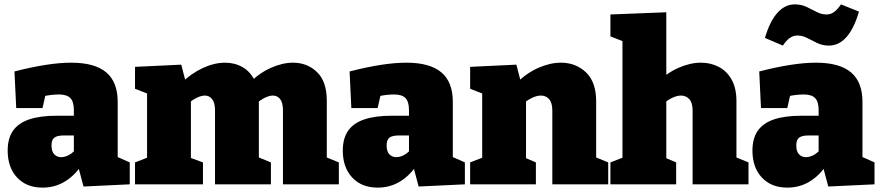

<svg xmlns="http://www.w3.org/2000/svg" viewBox="-20 -841 4013 876"><path d="M517 -97 491 -136 572 -100V0L361 10L336 -84L348 -81Q314 -34 270.5 -9.5Q227 15 174 15Q101 15 58 -31Q15 -77 15 -154Q15 -209 39 -244Q63 -279 112.5 -296Q162 -313 239 -313H327L317 -303V-339Q317 -377 301 -393.5Q285 -410 249 -410Q234 -410 215 -408Q196 -406 175 -401L190 -419L174 -348H54L46 -515Q124 -535 188.5 -545Q253 -555 305 -555Q412 -555 464.5 -511Q517 -467 517 -376ZM215 -178Q215 -150 227.5 -137Q240 -124 259 -124Q275 -124 292 -132.5Q309 -141 323 -157L317 -135V-234L328 -223H272Q241 -223 228 -213Q215 -203 215 -178Z M1144 -470 1116 -461Q1163 -508 1216 -531.5Q1269 -555 1317 -555Q1382 -555 1426.5 -512Q1471 -469 1471 -381V-103L1455 -129L1526 -100V0H1271V-337Q1271 -372 1258.5 -388.5Q1246 -405 1225 -405Q1209 -405 1188.5 -395Q1168 -385 1146 -366L1160 -408Q1161 -400 1161 -395.5Q1161 -391 1161 -389V-103L1145 -129L1216 -100V0H961V-337Q961 -372 948 -388.5Q935 -405 915 -405Q899 -405 879 -395.5Q859 -386 839 -369L851 -394V-99L835 -126L906 -100V0H596V-100L673 -130L651 -103V-436L673 -406L596 -436V-536L807 -546L831 -453L806 -461Q852 -506 905 -530.5Q958 -555 1007 -555Q1051 -555 1087 -534.5Q1123 -514 1144 -470Z M2046 -97 2020 -136 2101 -100V0L1890 10L1865 -84L1877 -81Q1843 -34 1799.5 -9.5Q1756 15 1703 15Q1630 15 1587 -31Q1544 -77 1544 -154Q1544 -209 1568 -244Q1592 -279 1641.5 -296Q1691 -313 1768 -313H1856L1846 -303V-339Q1846 -377 1830 -393.5Q1814 -410 1778 -410Q1763 -410 1744 -408Q1725 -406 1704 -401L1719 -419L1703 -348H1583L1575 -515Q1653 -535 1717.5 -545Q1782 -555 1834 -555Q1941 -555 1993.5 -511Q2046 -467 2046 -376ZM1744 -178Q1744 -150 1756.5 -137Q1769 -124 1788 -124Q1804 -124 1821 -132.5Q1838 -141 1852 -157L1846 -135V-234L1857 -223H1801Q1770 -223 1757 -213Q1744 -203 1744 -178Z M2125 0V-100L2202 -130L2180 -103V-436L2202 -406L2125 -436V-536L2336 -546L2360 -453L2335 -461Q2383 -508 2436.5 -531.5Q2490 -555 2539 -555Q2607 -555 2653.5 -511Q2700 -467 2700 -378V-103L2684 -129L2755 -100V0H2500V-336Q2500 -372 2485.5 -388.5Q2471 -405 2448 -405Q2430 -405 2409.5 -395.5Q2389 -386 2368 -369L2380 -395V-99L2364 -126L2425 -100V0Z M2765 0V-100L2842 -130L2820 -103V-675L2842 -645L2765 -675V-775L3020 -785V-453L2975 -461Q3022 -508 3075.5 -531.5Q3129 -555 3178 -555Q3223 -555 3260 -535.5Q3297 -516 3318.5 -477Q3340 -438 3340 -380V-103L3324 -129L3395 -100V0H3140V-337Q3140 -372 3125 -388.5Q3110 -405 3087 -405Q3070 -405 3049 -395.5Q3028 -386 3007 -368L3020 -395V-99L3004 -126L3065 -100V0Z M3915 -97 3889 -136 3970 -100V0L3759 10L3734 -84L3746 -81Q3712 -34 3668.5 -9.5Q3625 15 3572 15Q3499 15 3456 -31Q3413 -77 3413 -154Q3413 -209 3437 -244Q3461 -279 3510.5 -296Q3560 -313 3637 -313H3725L3715 -303V-339Q3715 -377 3699 -393.5Q3683 -410 3647 -410Q3632 -410 3613 -408Q3594 -406 3573 -401L3588 -419L3572 -348H3452L3444 -515Q3522 -535 3586.5 -545Q3651 -555 3703 -555Q3810 -555 3862.5 -511Q3915 -467 3915 -376ZM3613 -178Q3613 -150 3625.5 -137Q3638 -124 3657 -124Q3673 -124 3690 -132.5Q3707 -141 3721 -157L3715 -135V-234L3726 -223H3670Q3639 -223 3626 -213Q3613 -203 3613 -178ZM3762 -633Q3733 -633 3709 -644.5Q3685 -656 3663 -667.5Q3641 -679 3618 -679Q3599 -679 3583 -667.5Q3567 -656 3552 -633L3470 -668Q3492 -743 3526.5 -782Q3561 -821 3606 -821Q3636 -821 3660 -809.5Q3684 -798 3706 -786.5Q3728 -775 3751 -775Q3771 -775 3786.5 -787Q3802 -799 3817 -821L3899 -788Q3877 -712 3842.5 -672.5Q3808 -633 3762 -633Z"/></svg>

Font: Bitter Thin Black
Style: Regular
Weight: 900
Version: Version 3.020